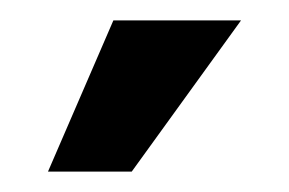

<svg xmlns="http://www.w3.org/2000/svg" viewBox="-20 -748 283 188"><path d="M109 -580H27L91 -728H216Z"/></svg>

Font: Inclusive Sans Medium
Style: Regular
Weight: 500
Designer: Olivia King
Foundry: Olivia King
Version: Version 2.004